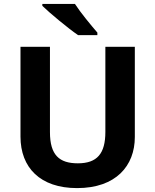

<svg xmlns="http://www.w3.org/2000/svg" viewBox="-20 -954 796 984"><path d="M364 -934H197V-924C235 -887 329 -809 380 -774H479V-787C447 -824 393 -889 364 -934ZM671 -252V-714H520V-278C520 -167 478 -117 379 -117C284 -117 236 -159 236 -277V-714H85V-254C85 -95 186 10 375 10C574 10 671 -104 671 -252Z"/></svg>

Font: Noto Sans Bassa Vah
Style: Bold
Weight: 700
Designer: Monotype Design Team
Foundry: Monotype Imaging Inc.
Version: Version 2.002